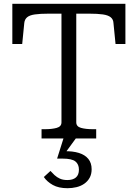

<svg xmlns="http://www.w3.org/2000/svg" viewBox="-20 -730 726 1012"><path d="M304 -85V-658H236Q192 -658 164 -654Q136 -650 123 -639Q110 -628 108 -609L97 -498H45V-710H641V-498H589L578 -609Q577 -628 563.5 -639Q550 -650 522 -654Q494 -658 450 -658H382V-85Q382 -63 407 -56Q432 -49 469 -49H487V0H199V-49H217Q254 -49 279 -56Q304 -63 304 -85ZM383 -5 321 80 318 67Q363 66 395.5 76Q428 86 445.5 107.5Q463 129 463 162Q463 188 452.5 207Q442 226 424 238.5Q406 251 383 256.5Q360 262 336 262Q289 262 258.5 245Q228 228 211 203L246 171Q255 181 267 192.5Q279 204 295.5 211.5Q312 219 335 219Q364 219 380 205.5Q396 192 396 164Q396 136 377.5 121Q359 106 310 106H281L316 -5Z"/></svg>

Font: Roboto Serif Light
Style: Regular
Weight: 300
Designer: Greg Gazdowicz
Foundry: Commercial Type
Version: Version 1.008